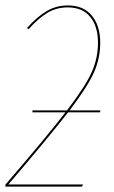

<svg xmlns="http://www.w3.org/2000/svg" viewBox="-22 -691 423 711"><path d="M348.6 -274.9H230Q162.1 -187 8.8 -7.8H285.2L281.7 0H-2.4L-1.5 -7.8Q150.4 -184.1 220.2 -274.9H97.7L98.6 -282.2H226.1Q296.9 -375 319.3 -427.5Q341.8 -480 340.8 -537.1Q339.8 -595.2 311.3 -629.4Q282.7 -663.6 228.5 -663.6Q187 -663.6 153.3 -643.3Q119.6 -623 84 -583L78.1 -587.4Q115.7 -629.4 151.1 -650.1Q186.5 -670.9 229 -670.9Q286.1 -670.9 317.1 -634.3Q348.1 -597.7 349.1 -537.1Q350.1 -479.5 327.4 -426.3Q304.7 -373 235.8 -282.2H349.6Z"/></svg>

Font: Fira Sans Compressed Eight
Style: Italic
Weight: 100
Width: 3
Italic angle: -8°
Designer: Carrois Corporate & Edenspiekermann AG
Foundry: Carrois Corporate GbR & Edenspiekermann AG
Version: Version 4.203;PS 004.203;hotconv 1.0.88;makeotf.lib2.5.64775